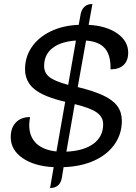

<svg xmlns="http://www.w3.org/2000/svg" viewBox="-20 -833 684 966"><path d="M536 -484Q538 -554 508.5 -589Q479 -624 413 -629L371 -395Q453 -375 501 -352Q549 -329 571 -298.5Q593 -268 593 -225Q593 -159 556.5 -107Q520 -55 454 -25Q388 5 300 8L291 62Q287 87 271.5 100Q256 113 232 113L250 8Q152 3 93 -38Q34 -79 34 -143Q34 -190 60 -217Q86 -244 131 -244Q127 -216 127 -204Q127 -146 162 -112Q197 -78 264 -71L308 -321Q200 -346 153 -384.5Q106 -423 106 -485Q106 -547 140 -596.5Q174 -646 235.5 -675.5Q297 -705 376 -708L386 -763Q391 -787 406 -800Q421 -813 445 -813L426 -708Q516 -703 570.5 -664.5Q625 -626 625 -568Q625 -528 602 -506Q579 -484 536 -484ZM323 -406 362 -629Q286 -624 244 -591Q202 -558 202 -501Q202 -466 229 -445Q256 -424 323 -406ZM356 -309 314 -70Q402 -74 450.5 -110Q499 -146 499 -208Q499 -244 467 -267Q435 -290 356 -309Z"/></svg>

Font: K2D
Style: Italic
Weight: 400
Italic angle: -10°
Designer: Katatrad Aksorn Co.,Ltd.
Foundry: Cadson Demak Co.,Ltd.
Version: Version 1.000; ttfautohint (v1.6)